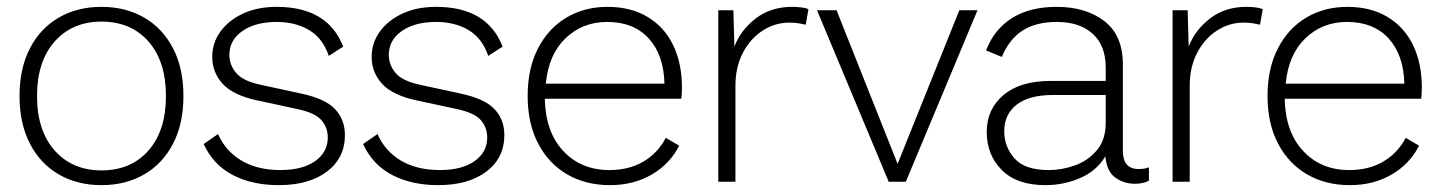

<svg xmlns="http://www.w3.org/2000/svg" viewBox="-20 -530 4201 560"><path d="M276 -510Q346 -510 400 -479Q454 -448 484.5 -389.5Q515 -331 515 -250Q515 -169 484.5 -110.5Q454 -52 400 -21Q346 10 276 10Q206 10 152 -21Q98 -52 67.5 -110.5Q37 -169 37 -250Q37 -331 67.5 -389.5Q98 -448 152 -479Q206 -510 276 -510ZM276 -467Q191 -467 139.5 -409Q88 -351 88 -250Q88 -149 139.5 -91Q191 -33 276 -33Q362 -33 413 -91Q464 -149 464 -250Q464 -351 413 -409Q362 -467 276 -467Z M793 10Q716 10 659 -19.5Q602 -49 574 -110L616 -139Q638 -89 684.5 -61.5Q731 -34 798 -34Q862 -34 899 -60Q936 -86 936 -129Q936 -158 917.5 -179.5Q899 -201 847 -212L731 -237Q660 -252 629.5 -285.5Q599 -319 599 -364Q599 -405 623 -438Q647 -471 689 -490.5Q731 -510 787 -510Q936 -510 981 -394L939 -367Q922 -418 882 -442Q842 -466 787 -466Q725 -466 687 -439.5Q649 -413 649 -370Q649 -341 668.5 -317.5Q688 -294 739 -283L859 -257Q929 -242 957.5 -211.5Q986 -181 986 -136Q986 -69 933.5 -29.5Q881 10 793 10Z M1258 10Q1181 10 1124 -19.5Q1067 -49 1039 -110L1081 -139Q1103 -89 1149.5 -61.5Q1196 -34 1263 -34Q1327 -34 1364 -60Q1401 -86 1401 -129Q1401 -158 1382.5 -179.5Q1364 -201 1312 -212L1196 -237Q1125 -252 1094.5 -285.5Q1064 -319 1064 -364Q1064 -405 1088 -438Q1112 -471 1154 -490.5Q1196 -510 1252 -510Q1401 -510 1446 -394L1404 -367Q1387 -418 1347 -442Q1307 -466 1252 -466Q1190 -466 1152 -439.5Q1114 -413 1114 -370Q1114 -341 1133.5 -317.5Q1153 -294 1204 -283L1324 -257Q1394 -242 1422.5 -211.5Q1451 -181 1451 -136Q1451 -69 1398.5 -29.5Q1346 10 1258 10Z M1759 10Q1689 10 1635 -21Q1581 -52 1550 -110.5Q1519 -169 1519 -250Q1519 -331 1549.5 -389.5Q1580 -448 1632.5 -479Q1685 -510 1752 -510Q1820 -510 1869 -480.5Q1918 -451 1943.5 -398Q1969 -345 1969 -275Q1969 -265 1968.5 -256.5Q1968 -248 1967 -242H1569Q1571 -145 1623 -89.5Q1675 -34 1757 -34Q1815 -34 1857 -59Q1899 -84 1922 -128L1961 -105Q1934 -52 1881 -21Q1828 10 1759 10ZM1572 -286H1918Q1916 -370 1872 -418Q1828 -466 1751 -466Q1679 -466 1629.5 -418.5Q1580 -371 1572 -286Z M2075 0V-500H2119L2122 -394Q2140 -442 2184 -476Q2228 -510 2290 -510Q2303 -510 2316.5 -508.5Q2330 -507 2338 -503L2330 -458Q2321 -460 2310 -462Q2299 -464 2282 -464Q2240 -464 2204 -440.5Q2168 -417 2146.5 -375.5Q2125 -334 2125 -280V0Z M2778 -500H2831L2622 0H2572L2363 -500H2420L2598 -52Z M3205 -333Q3205 -397 3167 -431.5Q3129 -466 3063 -466Q3001 -466 2962 -440.5Q2923 -415 2902 -364L2856 -383Q2880 -445 2932 -477.5Q2984 -510 3062 -510Q3147 -510 3201 -468.5Q3255 -427 3255 -342V-90Q3255 -37 3301 -37Q3308 -37 3316 -38Q3324 -39 3331 -42V-3Q3315 6 3290 6Q3258 6 3233 -12Q3208 -30 3204 -74Q3178 -31 3130 -10.5Q3082 10 3029 10Q2946 10 2902 -34Q2858 -78 2858 -145Q2858 -212 2907 -253Q2956 -294 3044 -294H3205ZM3039 -34Q3077 -34 3115 -47.5Q3153 -61 3179 -91.5Q3205 -122 3205 -172V-253H3052Q2981 -253 2945 -224.5Q2909 -196 2909 -147Q2909 -102 2939 -68Q2969 -34 3039 -34Z M3400 0V-500H3444L3447 -394Q3465 -442 3509 -476Q3553 -510 3615 -510Q3628 -510 3641.5 -508.5Q3655 -507 3663 -503L3655 -458Q3646 -460 3635 -462Q3624 -464 3607 -464Q3565 -464 3529 -440.5Q3493 -417 3471.5 -375.5Q3450 -334 3450 -280V0Z M3917 10Q3847 10 3793 -21Q3739 -52 3708 -110.5Q3677 -169 3677 -250Q3677 -331 3707.5 -389.5Q3738 -448 3790.5 -479Q3843 -510 3910 -510Q3978 -510 4027 -480.5Q4076 -451 4101.5 -398Q4127 -345 4127 -275Q4127 -265 4126.5 -256.5Q4126 -248 4125 -242H3727Q3729 -145 3781 -89.5Q3833 -34 3915 -34Q3973 -34 4015 -59Q4057 -84 4080 -128L4119 -105Q4092 -52 4039 -21Q3986 10 3917 10ZM3730 -286H4076Q4074 -370 4030 -418Q3986 -466 3909 -466Q3837 -466 3787.5 -418.5Q3738 -371 3730 -286Z"/></svg>

Font: Prodigy Sans Light
Style: Regular
Weight: 300
Designer: Wei Huang
Foundry: Wei Huang
Version: Version 1.003; ttfautohint (v1.8.3)